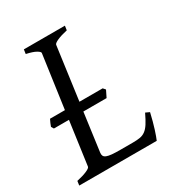

<svg xmlns="http://www.w3.org/2000/svg" viewBox="-151 -713 750 811"><g transform="rotate(-30 224.0 -307.5)"><path d="M414.1 -119.1Q404.3 -76.7 394.3 -45.4Q384.3 -14.2 377.9 0H0L2.9 -21Q33.7 -27.8 52.2 -35.9Q70.8 -43.9 71.8 -50.8L101.1 -262.2H27.8L20.5 -274.4Q22.9 -281.7 26.6 -290Q30.3 -298.3 34.2 -306.2H106.9L143.1 -564Q144 -569.8 128.9 -578.6Q113.8 -587.4 82 -594.2L85 -615.2H285.2L282.2 -594.2Q251.5 -587.4 232.9 -579.1Q214.4 -570.8 212.9 -564L177.7 -306.2H291L300.8 -294.9L284.7 -262.2H171.4L146 -75.2Q145 -66.4 147.9 -60.3Q150.9 -54.2 159.9 -50.5Q168.9 -46.9 184.8 -45.4Q200.7 -43.9 225.1 -43.9H287.1Q307.6 -43.9 322 -46.4Q336.4 -48.8 348.1 -57.4Q359.9 -65.9 370.6 -82.5Q381.3 -99.1 395 -127.9Z"/></g></svg>

Font: Gentium Basic
Style: Italic
Weight: 400
Italic angle: -8°
Designer: J. Victor Gaultney and Annie Olsen
Foundry: SIL International
Version: Version 1.102; 2013; Maintenance release